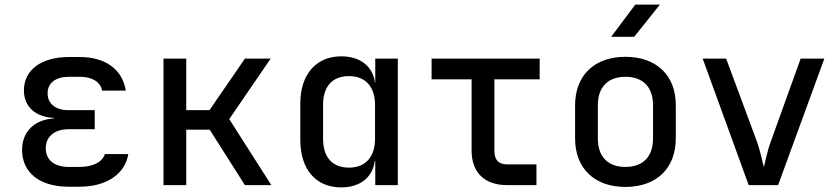

<svg xmlns="http://www.w3.org/2000/svg" viewBox="-20 -805 3640 835"><path d="M326 7C443 7 524 -48 538 -135H436C426 -101 385 -79 326 -79H278C217 -79 179 -109 179 -160C179 -211 217 -243 278 -243H392V-326H277C222 -326 187 -354 187 -399C187 -444 222 -471 279 -471H328C382 -471 417 -448 424 -411H527C513 -502 439 -557 328 -557H279C159 -557 84 -500 84 -412C84 -341 134 -296 215 -292V-290C129 -285 76 -232 76 -153C76 -54 153 7 278 7Z M790 0V-241H892L1045 0H1160L977 -287L1157 -550H1045L891 -326H790V-550H691V0Z M1612 -445H1611C1601 -517 1547 -560 1464 -560C1354 -560 1286 -481 1286 -354V-197C1286 -69 1353 10 1464 10C1546 10 1601 -34 1610 -105H1612V0H1710V-550H1612ZM1498 -76C1425 -76 1385 -121 1385 -202V-349C1385 -429 1425 -474 1498 -474C1569 -474 1611 -428 1611 -349V-202C1611 -122 1569 -76 1498 -76Z M2313 0V-90H2187C2148 -90 2130 -109 2130 -150V-460H2327V-550H1857V-460H2031V-150C2031 -55 2087 0 2185 0Z M2738 -645 2850 -785H2743L2638 -645ZM2700 8C2835 8 2919 -73 2919 -203V-348C2919 -477 2835 -558 2700 -558C2565 -558 2481 -477 2481 -347V-203C2481 -73 2565 8 2700 8ZM2700 -79C2625 -79 2580 -122 2580 -203V-347C2580 -428 2625 -471 2700 -471C2775 -471 2820 -428 2820 -347V-203C2820 -122 2775 -79 2700 -79Z M3364 0 3565 -550H3462L3332 -189C3316 -146 3308 -100 3302 -78C3296 -100 3287 -147 3272 -189L3138 -550H3036L3236 0Z"/></svg>

Font: Tekne LDO Medium
Style: Regular
Weight: 500
Monospace: yes
Designer: Alessio Laiso, Mario Rullo, Paolo Rosset
Foundry: Alessio Laiso
Version: Version 1.000;hotconv 1.0.109;makeotfexe 2.5.65596